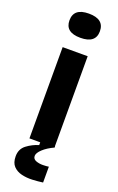

<svg xmlns="http://www.w3.org/2000/svg" viewBox="-180 -789 637 1038"><g transform="rotate(20 139.0 -269.5)"><path d="M67 0V-525H211V0ZM139 -605Q52 -605 52 -674Q52 -744 139 -744Q227 -744 227 -674Q227 -605 139 -605ZM218 199Q190 203 157.5 204.5Q125 206 96 199Q67 192 48.5 172.5Q30 153 30 116Q30 74 61 50.5Q92 27 129 16V-7H212V0Q173 18 149.5 40Q126 62 126 79Q126 97 144.5 104Q163 111 185 110.5Q207 110 218 108Z"/></g></svg>

Font: Bricolage Grotesque 10pt Bricolage Grotesque 10pt Regular
Style: Bold
Weight: 700
Designer: Mathieu Triay
Foundry: Atelier Triay
Version: Version 1.000; ttfautohint (v1.8.4.7-5d5b);gftools[0.9.32]